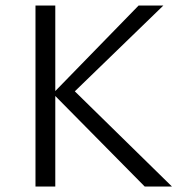

<svg xmlns="http://www.w3.org/2000/svg" viewBox="-20 -678 655 698"><path d="M181 -329V0H109V-658H181V-347L484 -658H574L252 -346L605 0H506Z"/></svg>

Font: LXGW Bright GB
Style: Regular
Weight: 400
Designer: Christian Thalmann (Catharsis Fonts)
Foundry: LXGW / Christian Thalmann (Catharsis Fonts) / Fontworks Inc.
Version: Version 5.510